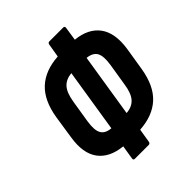

<svg xmlns="http://www.w3.org/2000/svg" viewBox="-202 -830 970 970"><g transform="rotate(-45 283.5 -344.5)"><path d="M198 18Q187 18 189 6L201 -68Q112 -77 71.5 -132Q31 -187 47 -287L66 -412Q83 -515 138.5 -566Q194 -617 288 -623L300 -695Q302 -707 312 -707H411Q422 -707 420 -695L409 -622Q497 -613 537.5 -557.5Q578 -502 563 -402L543 -278Q526 -175 470.5 -124Q415 -73 321 -67L309 6Q307 18 297 18ZM446 -404Q455 -461 440.5 -486Q426 -511 386 -515L332 -175Q373 -178 396 -203.5Q419 -229 427 -286ZM163 -286Q154 -229 168.5 -203.5Q183 -178 223 -175L277 -515Q236 -511 213.5 -486Q191 -461 182 -404Z"/></g></svg>

Font: Sofia Sans Extra Condensed ExtraBold
Style: Italic
Weight: 800
Italic angle: -9°
Designer: Botio Nikoltchev, Ani Petrova
Foundry: lettersoup
Version: Version 4.101; ttfautohint (v1.8.4.7-5d5b)